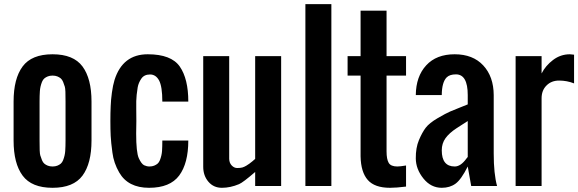

<svg xmlns="http://www.w3.org/2000/svg" viewBox="-20 -895 2783 924"><path d="M182.1 -501Q173.3 -478.5 171.9 -456.5Q170.4 -434.6 170.4 -406.2V-218.8Q169.9 -160.2 173.8 -147.5Q177.7 -134.8 182.1 -124Q186.5 -113.3 193.4 -107.4Q200.2 -101.6 210 -97.7Q219.7 -93.8 232.9 -93.8Q246.1 -93.8 255.9 -97.7Q265.6 -101.6 272.5 -107.4Q279.3 -113.3 283.7 -124Q292.5 -146.5 293.9 -168.5Q295.4 -190.4 295.4 -218.8V-406.2Q295.9 -464.8 292 -477.5Q288.1 -490.2 283.7 -501Q279.3 -511.7 272.5 -517.6Q265.6 -523.4 255.9 -527.3Q246.1 -531.2 232.9 -531.2Q219.7 -531.2 210 -527.3Q200.2 -523.4 193.4 -517.6Q186.5 -511.7 182.1 -501ZM45.4 -218.8V-406.2Q45.4 -516.6 88.9 -575.2Q132.3 -633.8 232.9 -633.8Q333.5 -633.8 377 -575.2Q420.4 -516.6 420.4 -406.2V-218.8Q420.4 -108.4 377 -49.8Q333.5 8.8 232.9 8.8Q132.3 8.8 88.9 -49.8Q45.4 -108.4 45.4 -218.8Z M749.5 -124Q758.3 -146.5 759.8 -168.5Q761.2 -190.4 761.2 -218.8H886.2Q886.2 -109.4 842.3 -50.3Q798.3 8.8 697.3 8.8Q596.2 8.8 553.7 -64.9Q527.3 -110.4 521 -160.6Q514.2 -210.4 512.7 -241.2Q511.2 -272 511.2 -312.5Q511.2 -353 512.7 -383.8Q513.7 -414.6 518.6 -449.7Q523.4 -484.9 531.2 -510.3Q570.3 -633.8 690.9 -633.8Q804.2 -633.8 845.2 -574.7Q886.2 -515.6 886.2 -406.2H761.2Q761.2 -478.5 745.6 -507.8Q730 -536.6 702.1 -536.6Q673.8 -536.6 660.2 -516.6Q646.5 -496.6 642.6 -474.6Q639.2 -452.1 637.7 -438.5Q634.8 -411.1 635.7 -372.6Q636.2 -333.5 636.2 -312.5L635.3 -252.9Q635.3 -161.6 647.9 -133.8Q660.6 -106 673.8 -99.6Q686.5 -93.8 699.2 -93.8Q711.9 -93.8 721.7 -97.7Q731.4 -101.6 738.3 -107.4Q745.1 -113.3 749.5 -124Z M958 -92.3V-625H1083V-130.4Q1083.5 -110.8 1095.2 -98.6Q1106.9 -86.4 1121.6 -86.4Q1136.2 -86.4 1146 -88.9Q1155.8 -91.8 1165.5 -97.7Q1175.3 -103.5 1180.2 -107.4Q1186 -111.3 1195.8 -119.6Q1205.6 -128.4 1208 -130.4V-625H1333V0H1208V-67.4Q1149.9 -17.1 1130.4 -8.8Q1088.4 8.8 1047.9 8.8Q1007.8 8.8 982.9 -20.5Q958 -49.8 958 -92.3Z M1574.7 0H1449.7V-875H1574.7Z M1856.9 8.8Q1783.2 8.8 1750 -28.8Q1716.8 -66.4 1715.3 -142.6V-531.2H1652.8V-625H1715.3V-843.8H1840.3V-625H1934.1V-531.2H1840.3V-166.5Q1840.3 -128.9 1850.6 -111.3Q1860.8 -93.8 1892.1 -93.8Q1906.2 -93.8 1934.1 -98.6V2.9Q1887.2 8.8 1856.9 8.8Z M2106 -171.4Q2106 -93.8 2168.5 -93.8Q2197.3 -93.8 2224.6 -131.8Q2229.5 -138.7 2231 -139.6V-312.5Q2223.1 -307.1 2205.1 -295.9Q2187 -284.2 2176.3 -277.3Q2142.1 -254.9 2124 -230Q2106 -205.1 2106 -171.4ZM2231 -437.5Q2231 -537.1 2174.3 -537.1Q2144.5 -537.1 2129.9 -522.9Q2106.4 -499.5 2106 -437.5H1981Q1981.9 -527.3 2031.2 -580.6Q2080.1 -633.8 2168 -633.8Q2255.9 -633.8 2305.7 -580.1Q2355.5 -526.4 2356 -437.5V-156.2Q2356 -58.6 2372.1 0H2247.6L2231 -93.8Q2199.7 -31.2 2172.4 -11.2Q2145 8.8 2106 8.8Q2053.7 8.8 2017.6 -36.1Q1981.4 -81.1 1981 -132.8Q1980.5 -183.6 1996.1 -220.7Q2011.7 -257.8 2028.8 -280.3Q2045.9 -302.7 2085.9 -326.2Q2126 -349.6 2146.5 -358.4Q2167 -367.2 2196.8 -378.9Q2226.6 -390.6 2231 -392.6Z M2722.7 -633.8Q2724.1 -633.8 2742.7 -631.8V-493.7Q2708 -507.3 2670.9 -507.3Q2633.8 -507.3 2610.4 -483.9Q2586.4 -460.4 2586.4 -421.9V0H2461.4V-625H2586.4V-541.5Q2605.5 -579.1 2641.6 -606.4Q2677.7 -633.8 2722.7 -633.8Z"/></svg>

Font: Oswald
Style: Book
Weight: 400
Designer: vernon adams
Foundry: vernon adams
Version: Version 1.000